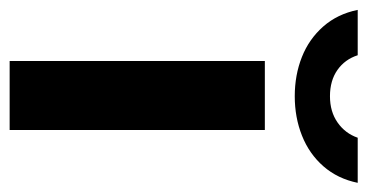

<svg xmlns="http://www.w3.org/2000/svg" viewBox="-246 -560 762 398"><g transform="rotate(90 135.0 -361.0)"><path d="M205.5 0H62.5V-529H205.5ZM135.5 -591Q91.5 -591 54.2 -605.8Q17 -620.5 -9 -650Q-35 -679.5 -43.5 -721.5H50.5Q59 -695 81 -679.5Q103 -664 135.5 -664Q167.5 -664 190 -679.8Q212.5 -695.5 221.5 -721.5H315Q306.5 -680 280.8 -650.5Q255 -621 217.2 -606Q179.5 -591 135.5 -591Z"/></g></svg>

Font: 1883 Sans
Style: Bold
Weight: 700
Designer: 1883 Sans project is a fork of Public Sans.
Version: Version 1.009